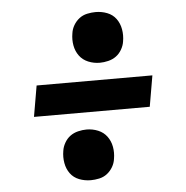

<svg xmlns="http://www.w3.org/2000/svg" viewBox="-48 -699 695 717"><g transform="rotate(-5 300.0 -340.0)"><path d="M336 -462Q313 -462 292.5 -470.5Q272 -479 259.5 -496Q247 -513 243 -535Q239 -557 243 -580Q245 -596 253.5 -610.5Q262 -625 275 -635Q288 -645 304.5 -648.5Q321 -652 336 -652Q359 -652 379.5 -644Q400 -636 412.5 -619Q425 -602 429 -579.5Q433 -557 429 -534Q427 -519 418.5 -504Q410 -489 397 -479.5Q384 -470 367.5 -466Q351 -462 336 -462ZM73 -282 93 -398H527L507 -282ZM264 -28Q241 -28 220.5 -36Q200 -44 187.5 -61Q175 -78 171 -100.5Q167 -123 171 -146Q173 -161 181.5 -176Q190 -191 203 -200.5Q216 -210 232.5 -214Q249 -218 264 -218Q287 -218 307.5 -209.5Q328 -201 340.5 -184Q353 -167 357 -145Q361 -123 357 -100Q355 -84 346.5 -69.5Q338 -55 325 -45Q312 -35 295.5 -31.5Q279 -28 264 -28Z"/></g></svg>

Font: Iosevka Etoile Heavy
Style: Italic
Weight: 900
Italic angle: -9°
Designer: Belleve Invis
Foundry: Belleve Invis
Version: Version 22.1.2; ttfautohint (v1.8.4)